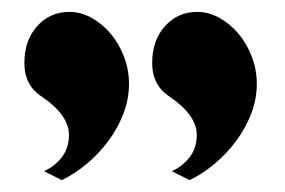

<svg xmlns="http://www.w3.org/2000/svg" viewBox="-20 -821 480 323"><path d="M269 -533Q287 -541 299 -556.5Q311 -572 311 -594Q311 -627 266 -658Q236 -677 236 -715Q236 -753 257.5 -777Q279 -801 312 -801Q331 -801 349 -791Q367 -781 381 -764.5Q395 -748 403.5 -726Q412 -704 412 -680Q412 -654 402.5 -629.5Q393 -605 377 -583.5Q361 -562 340.5 -545Q320 -528 299 -518ZM54 -533Q72 -541 84 -556.5Q96 -572 96 -594Q96 -627 51 -658Q21 -677 21 -715Q21 -753 42.5 -777Q64 -801 97 -801Q116 -801 134 -791Q152 -781 166 -764.5Q180 -748 188.5 -726Q197 -704 197 -680Q197 -654 187.5 -629.5Q178 -605 162 -583.5Q146 -562 125.5 -545Q105 -528 84 -518Z"/></svg>

Font: CatShop
Style: Regular
Weight: 400
Designer: Peter Wiegel
Foundry: Peter Wiegel
Version: Version 1.000 2009 initial release